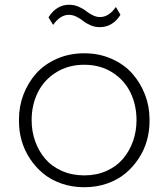

<svg xmlns="http://www.w3.org/2000/svg" viewBox="-20 -763 701 800"><path d="M395 -649.9Q375 -649.9 356.7 -658Q338.4 -666 326.9 -675.5Q315.4 -685.1 299.3 -693.1Q283.2 -701.2 267.1 -701.2Q231 -701.2 201.2 -659.2L182.1 -690.9Q215.3 -743.2 268.1 -743.2Q289.1 -743.2 307.6 -735.1Q326.2 -727.1 337.9 -717.5Q349.6 -708 365.5 -700Q381.3 -691.9 397 -691.9Q433.1 -691.9 462.9 -733.9L481.9 -701.2Q449.7 -649.9 395 -649.9ZM59.1 -256.8V-267.1Q59.1 -319.8 77.6 -368.7Q96.2 -417.5 130.1 -456.1Q164.1 -494.6 216.3 -517.8Q268.6 -541 331.1 -541Q393.1 -541 445.3 -517.8Q497.6 -494.6 531.5 -456.1Q565.4 -417.5 584.2 -368.7Q603 -319.8 603 -267.1V-256.8Q603 -215.8 591.8 -176.5Q580.6 -137.2 557.6 -102.3Q534.7 -67.4 502.9 -40.8Q471.2 -14.2 426.8 1.5Q382.3 17.1 331.1 17.1Q279.8 17.1 235.4 1.5Q190.9 -14.2 159.2 -40.8Q127.4 -67.4 104.5 -102.3Q81.5 -137.2 70.3 -176.5Q59.1 -215.8 59.1 -256.8ZM548.8 -262.2Q548.8 -325.7 523.4 -377.7Q498 -429.7 447.8 -461.4Q397.5 -493.2 331.1 -493.2Q264.6 -493.2 213.9 -461.4Q163.1 -429.7 137.5 -377.7Q111.8 -325.7 111.8 -262.2Q111.8 -215.8 126.5 -174.6Q141.1 -133.3 168.2 -101.6Q195.3 -69.8 237.5 -51Q279.8 -32.2 331.1 -32.2Q382.3 -32.2 424.1 -51Q465.8 -69.8 492.7 -101.6Q519.5 -133.3 534.2 -174.6Q548.8 -215.8 548.8 -262.2Z"/></svg>

Font: Sora ExtraLight
Style: Regular
Weight: 200
Designer: Jonathan Barnbrook, Julián Moncada
Foundry: Barnbrook Fonts
Version: Version 2.000